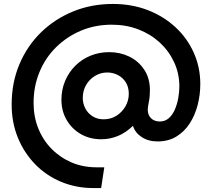

<svg xmlns="http://www.w3.org/2000/svg" viewBox="-20 -735 1072 972"><path d="M452 217Q365 217 289.5 185.5Q214 154 158 96.5Q102 39 70.5 -38Q39 -115 39 -206Q39 -316 78 -409Q117 -502 187 -570.5Q257 -639 350 -677Q443 -715 551 -715Q647 -715 727.5 -684Q808 -653 868 -597.5Q928 -542 961 -468Q994 -394 994 -310Q994 -255 980.5 -203Q967 -151 940 -109.5Q913 -68 872.5 -43.5Q832 -19 778 -19Q731 -19 697.5 -41Q664 -63 653 -98Q617 -63 576.5 -46.5Q536 -30 492 -30Q435 -30 389.5 -56Q344 -82 317.5 -127.5Q291 -173 291 -230Q291 -281 309.5 -325Q328 -369 361 -402Q394 -435 438 -453Q482 -471 533 -471Q588 -471 634.5 -448.5Q681 -426 710 -382.5Q739 -339 739 -278Q739 -246 733.5 -219Q728 -192 728 -180Q728 -153 744.5 -136.5Q761 -120 789 -120Q816 -120 835 -137Q854 -154 865.5 -181Q877 -208 882.5 -239Q888 -270 888 -297Q888 -363 861.5 -420Q835 -477 789 -519.5Q743 -562 681 -586Q619 -610 546 -610Q462 -610 390.5 -580Q319 -550 264.5 -496.5Q210 -443 180 -370.5Q150 -298 150 -214Q150 -144 174 -84.5Q198 -25 241.5 19Q285 63 342.5 87.5Q400 112 469 112H508L492 217ZM505 -131Q541 -131 569.5 -149Q598 -167 615 -196.5Q632 -226 632 -260Q632 -294 617 -318Q602 -342 577 -355Q552 -368 523 -368Q489 -368 460.5 -350.5Q432 -333 415.5 -304Q399 -275 399 -239Q399 -211 412 -186Q425 -161 449 -146Q473 -131 505 -131Z"/></svg>

Font: MuseoModerno Medium
Style: Italic
Weight: 500
Italic angle: -9°
Designer: Pablo Cosgaya, Héctor Gatti, Marcela Romero, and the Authors of The MuseoModerno Project.
Foundry: Omnibus-Type Team
Version: Version 1.003